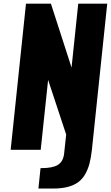

<svg xmlns="http://www.w3.org/2000/svg" viewBox="-20 -830 617 1064"><path d="M192.9 214.8H275.4C306 214.8 332.7 211.8 355.5 205.8C378.3 199.8 397.4 191.2 412.8 179.9C428.3 168.7 441.2 154.1 451.7 136C462.1 117.9 470.1 98.1 475.8 76.7C481.5 55.2 486 29.6 489.3 0L574.2 -809.6H413.6L376.5 -455.6L262.2 -809.6H124L39.1 0H205.6L246.6 -387.2L346.7 -84.5L335.4 20.5C332.2 50.5 320.5 71.6 300.3 84C281.1 95.7 251.3 101.6 210.9 101.6H204.6Z"/></svg>

Font: Oswald
Style: Heavy
Weight: 800
Designer: Vernon Adams
Foundry: Vernon Adams
Version: 3.0; ttfautohint (v0.95.6-bc232) -l 8 -r 50 -G 200 -x 0 -w "